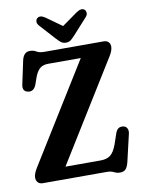

<svg xmlns="http://www.w3.org/2000/svg" viewBox="-98 -959 775 1041"><g transform="rotate(-10 290.0 -438.0)"><path d="M531 -616 191 -67H385Q418.5 -67 438.5 -82.2Q458.5 -97.5 473.5 -138L495.5 -202Q503 -219 513.5 -224.2Q524 -229.5 539 -227Q552.5 -224.5 558.8 -211.5Q565 -198.5 560 -180L525.5 -32Q519 -7 508.8 4.5Q498.5 16 477.5 16Q459.5 16 445 8Q430.5 0 405.5 0H55Q37.5 0 28 -10.2Q18.5 -20.5 18.5 -37Q18.5 -48.5 23.5 -60.8Q28.5 -73 37.5 -88L375 -632.5H196Q167.5 -632.5 151 -619.2Q134.5 -606 122.5 -576L107 -532Q92.5 -496 60.5 -503Q31 -509.5 37.5 -544.5L64.5 -671Q74 -718.5 109 -718.5Q130 -718.5 144.5 -709.2Q159 -700 185.5 -700H511.5Q529.5 -700 539 -690.5Q548.5 -681 548.5 -665.5Q548.5 -644 531 -616ZM363.5 -762Q350 -747 339 -737.8Q328 -728.5 311.5 -728.5Q294 -728.5 282.8 -737.8Q271.5 -747 258 -762L182 -846Q171.5 -858 172.5 -869Q173.5 -880 180 -886Q196.5 -900.5 224 -882L311 -820L398 -882Q425.5 -900 442 -886Q448 -880 449 -868.8Q450 -857.5 439.5 -846Z"/></g></svg>

Font: Fraunces 144pt S100 SemiBold
Style: Regular
Weight: 600
Version: Version 1.000; ttfautohint (v1.8.3)